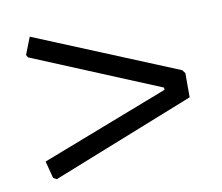

<svg xmlns="http://www.w3.org/2000/svg" viewBox="-53 -525 586 507"><g transform="rotate(-10 240.0 -271.5)"><path d="M56 -463 437 -306 444 -297V-232L61 -80L52 -85L40 -131L382 -263V-269L42 -410L38 -417Z"/></g></svg>

Font: Alegreya Sans SC
Style: Regular
Weight: 400
Designer: Juan Pablo del Peral
Foundry: Huerta Tipografica
Version: Version 2.007